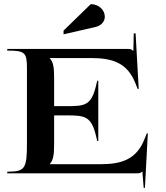

<svg xmlns="http://www.w3.org/2000/svg" viewBox="-20 -836 800 926"><path d="M286.5 -670.4 442.5 -706.4C467.5 -712.3 485.5 -731.7 485.5 -755.4C485.5 -788.9 455.1 -816 417.6 -816L286.5 -688.4ZM15 0H639C655 0 658.6 -2 665.6 -9H666.6L673 70H679L693 -193H688L676 -163C638.1 -68.2 567.1 -44 465 -44H220V-45C237 -63 241 -91.5 241 -137V-279.5H303C390.2 -279.5 420.5 -274.6 443 -181L449 -156H454V-447H449L443 -422C420.5 -328.4 390.2 -324 303 -324H241V-463C241 -508.5 237.5 -536.9 220.1 -554.6L220 -556H421C523.1 -556 594.1 -531.8 632 -437L644 -407H649L634 -675H625L623.3 -591.1H621.3C614.3 -598.1 611 -600 595 -600H15V-592C100.5 -592 110 -583.3 110 -505V-145C110 -21.7 100.5 -8 15 -8Z"/></svg>

Font: Prida01
Style: Black
Weight: 900
Designer: gluk
Foundry: gluk
Version: Version 00.072